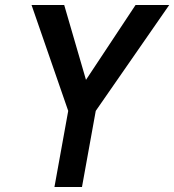

<svg xmlns="http://www.w3.org/2000/svg" viewBox="-20 -747 696 767"><path d="M252.5 -304 106 -727H236.5L323.5 -428L521.5 -727H656L362.5 -304L307.5 0H197.5Z"/></svg>

Font: JuliaMono SemiBold
Style: Italic
Weight: 600
Italic angle: -9°
Monospace: yes
Designer: cormullion
Foundry: corm
Version: Version 0.056; ttfautohint (v1.8.4)